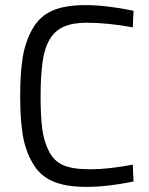

<svg xmlns="http://www.w3.org/2000/svg" viewBox="-20 -722 584 752"><path d="M500 -77 503 -11Q400 10 318 10Q236 10 185.5 -12.5Q135 -35 108 -83Q80 -130 69.5 -191.5Q59 -253 59 -345Q59 -438 69.5 -500Q80 -562 108 -610Q135 -658 184.5 -680Q234 -702 315 -702Q355 -702 402 -696.5Q449 -691 503 -680L500 -615Q400 -633 320 -633Q265 -633 230 -617.5Q195 -602 174.5 -567.5Q154 -533 146.5 -478Q139 -423 139 -344Q139 -265 145.5 -217Q152 -169 171 -131Q190 -92 226.5 -75.5Q263 -59 334 -59Q404 -59 500 -77Z"/></svg>

Font: Sunflower Light
Style: Regular
Weight: 300
Designer: JIKJI
Foundry: JIKJI
Version: Version 1.00